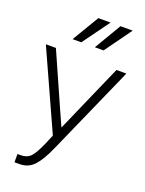

<svg xmlns="http://www.w3.org/2000/svg" viewBox="-182 -1058 874 1155"><g transform="rotate(20 255.0 -480.5)"><path d="M280.3 -801.8 381.8 -973.6H460L335.9 -801.8ZM137.7 -801.8 240.2 -973.6H318.4L193.4 -801.8ZM-2.9 -717.8H61.5L207 -389.6Q214.8 -373 255.9 -280.3H256.8Q264.6 -297.9 280.8 -334Q296.9 -370.1 303.7 -386.7L449.2 -717.8H512.7L259.8 -147.5Q222.7 -63.5 186.5 -24.9Q150.4 13.7 94.7 13.7H62.5V-39.1H85Q124 -39.1 147.5 -64.5Q170.9 -89.8 201.2 -160.2L224.6 -215.8Z"/></g></svg>

Font: Gothic A1 Light
Style: Regular
Weight: 300
Version: Version 2.50